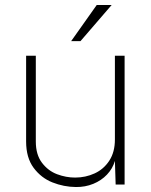

<svg xmlns="http://www.w3.org/2000/svg" viewBox="-20 -743 606 772"><path d="M85 -174V-519H124V-174Q124 -121 148.8 -88.5Q173.5 -56 209.5 -42.5Q245.5 -29 282 -29Q324 -29 360.5 -45.8Q397 -62.5 419.5 -97Q442 -131.5 442 -182V-519H481V-1H445L442 -96Q433 -65 410.2 -41Q387.5 -17 355 -3.8Q322.5 9.5 285 9Q236.5 8.5 191 -9.5Q145.5 -27.5 115.2 -68.2Q85 -109 85 -174ZM429 -723 303.5 -577.5H266L369 -723Z"/></svg>

Font: Public Sans VF
Style: Regular
Weight: 400
Designer: Pablo Impallari, Rodrigo Fuenzalida (Modified by Dan O. Williams and USWDS)
Version: Version 1.003